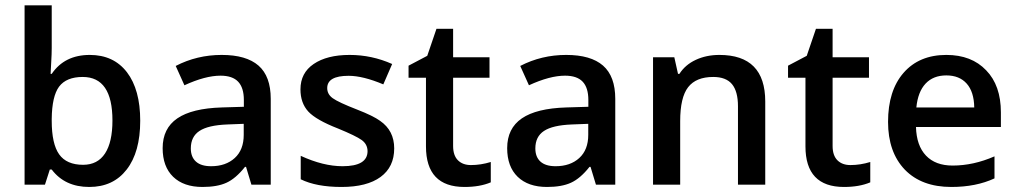

<svg xmlns="http://www.w3.org/2000/svg" viewBox="-20 -704 3879 732"><path d="M177.2 -422.4Q226.1 -494.6 322.3 -494.6Q413.1 -494.6 463.9 -428.7Q514.6 -362.3 514.6 -243.7Q514.6 -124 462.9 -57.6Q411.6 8.8 320.3 8.8Q227.5 8.8 177.2 -57.6H169.9L151.4 0H73.7V-683.6H177.2V-521Q177.2 -499 175.3 -467.3L172.9 -422.4ZM408.7 -244.6Q408.7 -410.6 295.4 -410.6Q232.9 -410.6 205.1 -373.5Q178.2 -336.9 177.2 -251V-243.7Q177.2 -155.3 205.6 -115.5Q233.9 -75.7 296.9 -75.7Q352.1 -75.7 380.4 -118.9Q408.7 -162.1 408.7 -244.6Z M707.5 -138.2Q707.5 -105.5 727.1 -87.9Q746.6 -70.3 784.7 -70.3Q840.8 -70.3 875 -101.6Q909.2 -132.8 909.2 -189.9V-231.9L846.7 -229.5Q773.4 -226.6 740.5 -204.8Q707.5 -183.1 707.5 -138.2ZM1012.2 0H938.5L918 -67.9H914.1Q878.9 -23.4 843.3 -7.3Q808.1 8.8 752 8.8Q680.2 8.8 640.1 -30Q600.1 -68.8 600.1 -139.2Q600.1 -214.4 656 -252.7Q711.9 -291 826.2 -294.4L909.7 -296.9V-322.8Q909.7 -369.6 887.9 -392.6Q866.2 -415.5 820.8 -415.5Q762.7 -415.5 683.1 -378.9L649.9 -452.6Q731 -494.6 825.2 -494.6Q918.9 -494.6 965.6 -453.9Q1012.2 -413.1 1012.2 -327.1Z M1429.2 -243.2Q1482.9 -206.1 1482.9 -138.2Q1482.9 -67.4 1430.9 -29.3Q1378.9 8.8 1282.2 8.8Q1186 8.8 1126.5 -20.5V-109.9Q1212.4 -70.3 1286.1 -70.3Q1381.3 -70.3 1381.3 -127.9Q1380.9 -154.3 1358.9 -170.2Q1336.9 -186 1269 -213.9Q1185.1 -246.6 1155.3 -278.8Q1125.5 -311.5 1125.5 -363.3Q1125.5 -425.8 1175.8 -460Q1226.6 -494.6 1313 -494.6Q1397.5 -494.6 1475.1 -460L1441.4 -382.3Q1363.8 -415 1309.1 -415Q1227.5 -415 1227.5 -368.2Q1227.5 -344.7 1248.5 -329.6Q1270 -314 1341.8 -286.1Q1403.3 -262.2 1429.2 -243.2Z M1707.5 -147.5Q1707.5 -111.3 1725.8 -93Q1744.1 -74.7 1775.4 -74.7Q1813 -74.7 1851.1 -86.4V-8.8Q1809.6 8.8 1751 8.8Q1604 8.8 1604 -146V-407.7H1537.6V-453.6L1608.9 -491.2L1644 -594.2H1707.5V-485.8H1846.2V-407.7H1707.5Z M2021 -138.2Q2021 -105.5 2040.5 -87.9Q2060.1 -70.3 2098.1 -70.3Q2154.3 -70.3 2188.5 -101.6Q2222.7 -132.8 2222.7 -189.9V-231.9L2160.2 -229.5Q2086.9 -226.6 2054 -204.8Q2021 -183.1 2021 -138.2ZM2325.7 0H2252L2231.4 -67.9H2227.5Q2192.4 -23.4 2156.7 -7.3Q2121.6 8.8 2065.4 8.8Q1993.7 8.8 1953.6 -30Q1913.6 -68.8 1913.6 -139.2Q1913.6 -214.4 1969.5 -252.7Q2025.4 -291 2139.6 -294.4L2223.1 -296.9V-322.8Q2223.1 -369.6 2201.4 -392.6Q2179.7 -415.5 2134.3 -415.5Q2076.2 -415.5 1996.6 -378.9L1963.4 -452.6Q2044.4 -494.6 2138.7 -494.6Q2232.4 -494.6 2279.1 -453.9Q2325.7 -413.1 2325.7 -327.1Z M2897.5 -316.9V0H2793.5V-298.8Q2793.5 -355.5 2770.8 -383.1Q2748 -410.6 2699.2 -410.6Q2633.8 -410.6 2603.5 -371.6Q2573.2 -332.5 2573.2 -242.2V0H2469.7V-485.8H2550.8L2564.9 -422.4H2570.3Q2592.3 -457 2632.6 -475.8Q2672.9 -494.6 2722.7 -494.6Q2897.5 -494.6 2897.5 -316.9Z M3154.3 -147.5Q3154.3 -111.3 3172.6 -93Q3190.9 -74.7 3222.2 -74.7Q3259.8 -74.7 3297.9 -86.4V-8.8Q3256.3 8.8 3197.8 8.8Q3050.8 8.8 3050.8 -146V-407.7H2984.4V-453.6L3055.7 -491.2L3090.8 -594.2H3154.3V-485.8H3293V-407.7H3154.3Z M3771.5 -23.9Q3701.2 8.8 3606.9 8.8Q3493.7 8.8 3429.7 -57.1Q3365.7 -124 3365.7 -239.3Q3365.7 -358.4 3424.8 -426.3Q3484.4 -494.6 3587.9 -494.6Q3684.1 -494.6 3739.7 -436Q3795.9 -378.4 3795.9 -275.4V-219.7H3472.2Q3474.1 -148.9 3510.3 -110.8Q3546.4 -72.8 3611.8 -72.8Q3691.4 -72.8 3771.5 -107.9ZM3694.3 -294.4Q3693.4 -354 3665.5 -385.3Q3637.7 -416.5 3587.9 -416.5Q3538.1 -416.5 3508.8 -385.3Q3479.5 -354 3473.6 -294.4Z"/></svg>

Font: Khula Semibold
Style: Regular
Weight: 600
Designer: Erin McLaughlin, Steve Matteson
Version: Version 1.000;PS 1.0;hotconv 1.0.72;makeotf.lib2.5.5900